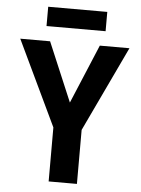

<svg xmlns="http://www.w3.org/2000/svg" viewBox="-59 -935 719 981"><g transform="rotate(5 300.0 -444.5)"><path d="M451 -790V-889H148V-790ZM373 0V-277L580 -714H428L301 -411L173 -714H20L228 -277V0Z"/></g></svg>

Font: Noto Sans Mono UI
Style: Bold
Weight: 700
Designer: Monotype Design team
Foundry: Monotype Imaging Inc.
Version: 1.000